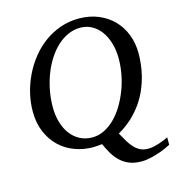

<svg xmlns="http://www.w3.org/2000/svg" viewBox="-122 -790 966 1054"><g transform="rotate(-15 361.0 -263.5)"><path d="M577.1 -418Q577.1 -465.3 565.4 -505.4Q553.7 -545.4 532.5 -574.5Q511.2 -603.5 481.7 -619.9Q452.1 -636.2 416 -636.2Q378.9 -636.2 345.2 -620.8Q311.5 -605.5 283 -578.6Q254.4 -551.8 231.2 -515.1Q208 -478.5 191.9 -436Q175.8 -393.6 167 -347.2Q158.2 -300.8 158.2 -253.9Q158.2 -207 169.9 -167.2Q181.6 -127.4 203.4 -98.6Q225.1 -69.8 256.1 -53.5Q287.1 -37.1 326.2 -37.1Q361.8 -37.1 394.3 -53.2Q426.8 -69.3 454.8 -97.2Q482.9 -125 505.4 -162.4Q527.8 -199.7 543.9 -241.9Q560.1 -284.2 568.6 -329.3Q577.1 -374.5 577.1 -418ZM722.2 110.8Q716.3 113.8 699.2 122.1Q682.1 130.4 658.2 138.7Q634.3 147 606.9 153.6Q579.6 160.2 553.2 160.2Q514.6 160.2 485.8 148.9Q457 137.7 435.3 117.7Q413.6 97.7 397.2 70.8Q380.9 43.9 367.2 12.2Q356 13.2 342.5 14.6Q329.1 16.1 316.9 16.1Q261.7 16.1 212.4 -2.2Q163.1 -20.5 126.2 -55.7Q89.4 -90.8 67.6 -142.1Q45.9 -193.4 45.9 -258.8Q45.9 -310.5 58.3 -362.3Q70.8 -414.1 94 -461.7Q117.2 -509.3 150.4 -550.5Q183.6 -591.8 225.1 -622.1Q266.6 -652.3 316.2 -669.7Q365.7 -687 420.9 -687Q481.9 -687 531.7 -666.5Q581.5 -646 616.7 -609.9Q651.9 -573.7 670.9 -524.4Q689.9 -475.1 689.9 -418Q689.9 -391.1 686.5 -358.4Q683.1 -325.7 674.3 -290.3Q665.5 -254.9 649.9 -218.3Q634.3 -181.6 609.9 -146.2Q585.4 -110.8 551.3 -78.6Q517.1 -46.4 471.2 -20Q486.3 7.8 500 30.3Q513.7 52.7 529.3 68.8Q544.9 85 563.5 93.5Q582 102.1 606.9 102.1Q621.6 102.1 637 98.9Q652.3 95.7 667.5 90.8Q682.6 85.9 696.5 80.1Q710.4 74.2 722.2 68.8Z"/></g></svg>

Font: Charis SIL CyrE
Style: Italic
Weight: 400
Italic angle: -11°
Foundry: SIL International
Version: Version 5.000